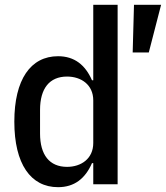

<svg xmlns="http://www.w3.org/2000/svg" viewBox="-20 -760 685 792"><path d="M219.5 12.1C287.3 12.1 332 -24.1 359.4 -87H364.7V0H465.2V-740.1H364.7V-429H359.4C332 -491.8 287.3 -528.1 219.5 -528.1C106.5 -528.1 39.1 -432.2 39.1 -258.2C39.1 -83.8 106.5 12.1 219.5 12.1ZM145.2 -209.5V-306.5C145.2 -394.9 183.9 -444.2 256.7 -444.2C314.3 -444.2 364.7 -410.9 364.7 -345.9V-170.1C364.7 -105.1 314.3 -71.7 256.7 -71.7C183.9 -71.7 145.2 -121.1 145.2 -209.5ZM527.3 -543.7H593.8L644.5 -740.1H532.7Z"/></svg>

Font: Margiela Mono Medium
Style: Regular
Weight: 500
Designer: Mike Abbink, Paul van der Laan, Pieter van Rosmalen
Foundry: Bold Monday
Version: Version 2.003 2021